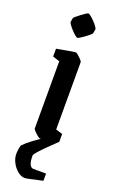

<svg xmlns="http://www.w3.org/2000/svg" viewBox="-171 -705 577 967"><g transform="rotate(20 118.0 -221.5)"><path d="M57 -617Q57 -619 66 -626.5Q75 -634 87.5 -643.5Q100 -653 110 -659.5Q120 -666 123 -666Q127 -666 137 -658Q147 -650 158 -638.5Q169 -627 176.5 -616.5Q184 -606 183 -601L179 -580Q178 -576 163 -564Q148 -552 132 -541.5Q116 -531 112 -531Q108 -531 98 -539.5Q88 -548 77.5 -559.5Q67 -571 60 -581Q53 -591 53 -595ZM109 10Q105 10 95 2Q85 -6 76 -15.5Q67 -25 67 -28V-389L30 -401V-443Q30 -443 44 -445.5Q58 -448 76.5 -451.5Q95 -455 110.5 -457.5Q126 -460 130 -460Q134 -460 143.5 -452Q153 -444 161.5 -435Q170 -426 170 -421V-61L206 -50V-8Q206 -8 192.5 -5.5Q179 -3 161 0.5Q143 4 127.5 7Q112 10 109 10ZM104 223Q85 223 66 207.5Q47 192 35 169Q23 146 23 122Q23 113 24.5 102Q26 91 30 76Q48 57 75.5 36.5Q103 16 131 -3Q159 -22 179 -36L206 -8Q184 13 160 36.5Q136 60 119.5 78.5Q103 97 103 103Q103 165 131 165H198V204Q192 205 172 209.5Q152 214 131.5 218.5Q111 223 104 223Z"/></g></svg>

Font: Grenze Gotisch Medium
Style: Regular
Weight: 500
Designer: Renata Polastri
Foundry: Omnibus-Type
Version: Version 1.001